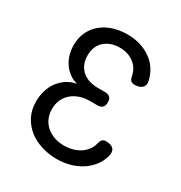

<svg xmlns="http://www.w3.org/2000/svg" viewBox="-175 -867 949 1004"><g transform="rotate(30 300.0 -365.0)"><path d="M521 -590Q529 -562 514.5 -546Q500 -530 468 -530Q454 -530 446 -537Q438 -544 435 -560Q426 -607 391 -633.5Q356 -660 305 -660Q278 -660 255 -652Q232 -644 215 -629Q198 -614 188.5 -592Q179 -570 179 -542Q179 -507 191 -483.5Q203 -460 222 -446Q241 -432 263.5 -426Q286 -420 308 -420H354Q374 -420 384 -410Q394 -400 394 -380Q394 -360 384 -350Q374 -340 354 -340H308Q277 -340 250 -331Q223 -322 202.5 -305Q182 -288 170 -263Q158 -238 158 -205Q158 -172 170 -147Q182 -122 202.5 -105Q223 -88 250 -79Q277 -70 308 -70Q334 -70 358 -76.5Q382 -83 401.5 -95.5Q421 -108 435 -126.5Q449 -145 455 -170Q459 -186 466.5 -193Q474 -200 488 -200Q520 -200 533.5 -184.5Q547 -169 539 -141Q529 -104 506.5 -76Q484 -48 453.5 -29Q423 -10 386 0Q349 10 309 10Q262 10 218 -3.5Q174 -17 140.5 -43Q107 -69 86.5 -108Q66 -147 66 -199Q66 -232 75 -262.5Q84 -293 102 -318Q120 -343 146 -360.5Q172 -378 206 -384Q178 -391 156 -407.5Q134 -424 119 -446.5Q104 -469 96.5 -496Q89 -523 89 -551Q89 -597 106.5 -632.5Q124 -668 154 -692Q184 -716 223 -728Q262 -740 305 -740Q385 -740 443.5 -701Q502 -662 521 -590Z"/></g></svg>

Font: Maple Mono NF CN
Style: Regular
Weight: 400
Monospace: yes
Designer: subframe7536
Version: Version 7.000